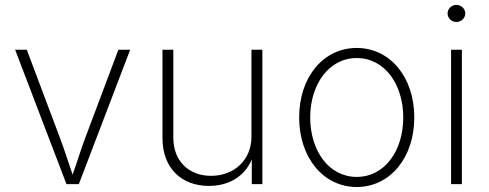

<svg xmlns="http://www.w3.org/2000/svg" viewBox="-20 -748 1987 780"><path d="M250 0H300.3L508.8 -545.9H460.9L324.7 -183.6C306.6 -134.8 292 -85.9 274.9 -38.6C258.3 -85.9 243.7 -134.8 225.1 -183.6L88.9 -545.9H41.5Z M828.6 7.3C903.8 7.3 971.2 -25.9 1002.9 -100.1V0H1045.9V-545.9H1001.5V-192.9C1001.5 -97.7 931.2 -33.7 837.4 -33.7C746.1 -33.7 684.1 -94.7 684.1 -188.5V-545.9H640.1V-186C640.1 -65.4 717.3 7.3 828.6 7.3Z M1429.2 11.7C1564.5 11.7 1663.1 -107.4 1663.1 -271C1663.1 -434.6 1564.5 -553.2 1429.2 -553.2C1293.9 -553.2 1195.3 -435.1 1195.3 -271C1195.3 -107.4 1293.9 11.7 1429.2 11.7ZM1429.2 -29.3C1315.4 -29.3 1240.2 -136.2 1240.2 -271C1240.2 -405.3 1316.4 -512.2 1429.2 -512.2C1543 -512.2 1618.2 -405.3 1618.2 -271C1618.2 -136.2 1543.5 -29.3 1429.2 -29.3Z M1812.5 0H1856.4V-545.9H1812.5ZM1834 -658.7C1854 -658.7 1870.1 -674.3 1870.1 -693.4C1870.1 -712.4 1854 -728 1834 -728C1814.5 -728 1798.3 -712.4 1798.3 -693.4C1798.3 -674.3 1814.5 -658.7 1834 -658.7Z"/></svg>

Font: Raveo ExtraLight
Style: Regular
Weight: 200
Designer: Jakub Foglar, Rasmus Andersson (Inter)
Foundry: Jakubfoglar.com
Version: Version 1.100;Glyphs 3.2.3 (3260)